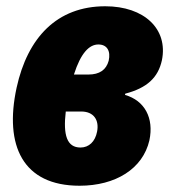

<svg xmlns="http://www.w3.org/2000/svg" viewBox="-20 -583 547 613"><path d="M234 10C349 10 436 -44 457 -135C472 -206 442 -262 379 -280L380 -284C449 -302 485 -335 497 -391C517 -490 441 -563 316 -563C162 -563 68 -463 33 -303C-7 -118 53 10 234 10ZM294 -441C322 -441 334 -420 327 -389C319 -360 298 -345 262 -345H216C238 -414 265 -441 294 -441ZM237 -112C194 -112 181 -151 190 -227H239C280 -227 297 -199 290 -163C284 -131 264 -112 237 -112Z"/></svg>

Font: Noto Sans Condensed Black
Style: Italic
Weight: 900
Width: 3
Italic angle: -12°
Designer: Monotype Design Team
Foundry: Monotype Imaging Inc.
Version: Version 2.013